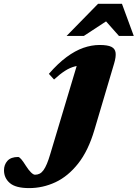

<svg xmlns="http://www.w3.org/2000/svg" viewBox="-240 -710 705 984"><path d="M244 -44.5Q212.5 62.5 160.5 128.2Q108.5 194 44 224Q-20.5 254 -90.5 254Q-159.5 254 -189.5 228.2Q-219.5 202.5 -219.5 162.5Q-219.5 134 -201.8 114.2Q-184 94.5 -147 94.5Q-141 94.5 -131.2 105.8Q-121.5 117 -107.5 139.5Q-93.5 161.5 -81.2 173.5Q-69 185.5 -60.5 185.5Q-47.5 185.5 -36.8 180Q-26 174.5 -17 162Q-8 149.5 0.5 129.2Q9 109 17.5 80L167 -418.5L205 -375.5Q171.5 -376.5 145.2 -370Q119 -363.5 93.5 -347.2Q68 -331 37 -302.5L10.5 -331.5Q57 -385 101 -417.5Q145 -450 187.2 -464.8Q229.5 -479.5 270.5 -479.5Q311.5 -479.5 330.8 -470Q350 -460.5 352.5 -439.5Q355 -418.5 345 -385ZM101.5 -526 262.5 -690.5H385L445.5 -526H369.5L283.5 -623H338L190 -526Z"/></svg>

Font: Newsreader ExtraBold
Style: Italic
Weight: 800
Italic angle: -17°
Designer: Hugues Gentile
Foundry: Production Type
Version: Version 1.003